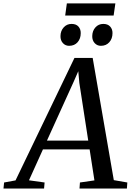

<svg xmlns="http://www.w3.org/2000/svg" viewBox="-86 -1080 754 1100"><path d="M-66 0 -62.5 -34.5 3 -46.5 340.5 -748H445L566 -48L643.5 -34.5L641 0H369.5L372 -34.5L455 -46.5L427.5 -224H160L80 -47L169.5 -34.5L166.5 0ZM183 -274.5H419.5L368.5 -605L362.5 -672L336 -611.5ZM310 -817.5Q288.5 -817.5 274.2 -833.2Q260 -849 260.5 -873.5Q261 -903.5 279 -923.2Q297 -943 324 -943Q350 -943 363.5 -927.8Q377 -912.5 376.5 -890Q376.5 -858.5 358.5 -838Q340.5 -817.5 310 -817.5ZM492 -817.5Q470.5 -817.5 456.2 -833.2Q442 -849 442.5 -873.5Q443 -903.5 460.8 -923.2Q478.5 -943 506 -943Q531.5 -943 545.2 -927.8Q559 -912.5 558.5 -890Q558.5 -858.5 540.2 -838Q522 -817.5 492 -817.5ZM297 -1060.5H575L565 -991H287.5Z"/></svg>

Font: Merriweather 48pt
Style: Italic
Weight: 400
Italic angle: -7.8°
Version: Version 2.101